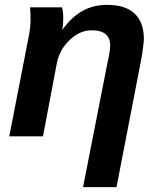

<svg xmlns="http://www.w3.org/2000/svg" viewBox="-20 -558 651 786"><path d="M569 -399Q569 -393 568 -383.5Q567 -374 565 -360Q562 -332 559 -319L457 208H320L418 -291Q431 -349 431 -371Q431 -434 356 -434Q306 -434 265 -394Q222 -353 212 -296L156 0H18L99 -416Q105 -449 105 -479Q105 -493 104.5 -505.5Q104 -518 103 -528H234Q239 -508 239 -483Q239 -453 235 -438H237Q274 -489 318 -513.5Q362 -538 419 -538Q494 -538 531.5 -502Q569 -466 569 -399Z"/></svg>

Font: Libra Sans Modern
Style: Bold Italic
Weight: 700
Italic angle: -12°
Foundry: Stefan Peev, Context Ltd
Version: Version 1.000